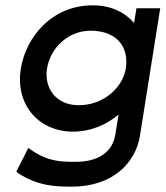

<svg xmlns="http://www.w3.org/2000/svg" viewBox="-20 -502 620 719"><path d="M58 -245C36 -104 131 -9 252 -9C322 -9 380 -36 424 -73L412 1C402 67 348 104 264 104C206 104 160 103 96 59L86 52L41 141L47 146C120 193 181 197 249 197C404 197 488 106 504 7L580 -471H491L482 -416C450 -453 400 -482 327 -482C174 -482 77 -363 58 -245ZM156 -245C168 -321 234 -387 319 -387C416 -387 464 -328 451 -245C440 -176 370 -108 275 -108C186 -108 145 -176 156 -245Z"/></svg>

Font: Charger Pro
Style: ExBdNarObl
Weight: 400
Designer: Jasper
Foundry: Cannot Into Space Fonts
Version: Version 1.09